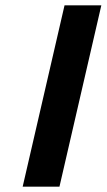

<svg xmlns="http://www.w3.org/2000/svg" viewBox="-20 -700 400 720"><path d="M65 0 222 -680H360L203 0Z"/></svg>

Font: Titillium Web
Style: Bold Italic
Weight: 700
Italic angle: -13°
Version: Version 1.002;PS 57.000;hotconv 1.0.70;makeotf.lib2.5.55311